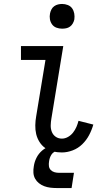

<svg xmlns="http://www.w3.org/2000/svg" viewBox="-20 -763 540 971"><path d="M293 8Q270 8 248 3Q226 -2 208.5 -14.5Q191 -27 179.5 -45.5Q168 -64 163 -85Q158 -106 158.5 -129.5Q159 -153 163 -175L210 -460H86V-530H300L240 -164Q237 -147 236.5 -129.5Q236 -112 242 -96.5Q248 -81 261.5 -71.5Q275 -62 293 -62Q309 -62 324 -70.5Q339 -79 349.5 -92.5Q360 -106 366.5 -121Q373 -136 377 -152L452 -133Q444 -105 430.5 -79.5Q417 -54 396 -33.5Q375 -13 347.5 -2.5Q320 8 293 8ZM294 -618Q279 -618 265.5 -623Q252 -628 243.5 -639.5Q235 -651 232.5 -665.5Q230 -680 233 -695Q235 -705 240 -715Q245 -725 254 -731.5Q263 -738 273.5 -740.5Q284 -743 294 -743Q309 -743 323 -737.5Q337 -732 345 -720.5Q353 -709 355.5 -694.5Q358 -680 356 -665Q354 -655 348.5 -645Q343 -635 334 -628.5Q325 -622 314.5 -620Q304 -618 294 -618ZM267 188Q250 188 234 186Q218 184 203.5 178.5Q189 173 177 163.5Q165 154 157.5 140.5Q150 127 149 110.5Q148 94 151 78Q154 56 164.5 35Q175 14 193 -1.5Q211 -17 233.5 -23.5Q256 -30 278 -30L273 0Q264 0 255 5Q246 10 240.5 18.5Q235 27 232 36Q229 45 228 54Q226 66 227.5 77.5Q229 89 237 97Q245 105 256 108Q267 111 279 111H354L342 188Z"/></svg>

Font: Iosevka Slab
Style: Italic
Weight: 400
Italic angle: -9°
Monospace: yes
Designer: Belleve Invis
Foundry: Belleve Invis
Version: Version 11.1.0; ttfautohint (v1.8.3)